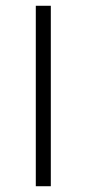

<svg xmlns="http://www.w3.org/2000/svg" viewBox="-20 -645 300 665"><path d="M104 0V-625H156V0Z"/></svg>

Font: Changa ExtraLight
Style: Regular
Weight: 250
Designer: Eduardo Rodriguez Tunni
Foundry: Eduardo Rodriguez Tunni
Version: Version 3.002; ttfautohint (v1.8.2)